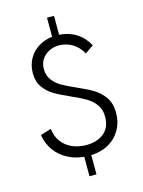

<svg xmlns="http://www.w3.org/2000/svg" viewBox="-136 -889 813 1088"><g transform="rotate(-15 271.0 -345.0)"><path d="M250 5.9Q198.7 1.5 155.3 -21.2Q111.8 -43.9 82.5 -83.5Q53.2 -123 44.9 -176.8L107.9 -195.8Q112.8 -149.9 137 -118.4Q161.1 -86.9 198.2 -71Q235.4 -55.2 278.8 -55.2Q343.8 -55.2 383.3 -87.9Q422.9 -120.6 422.9 -184.1Q422.9 -226.1 401.4 -255.1Q379.9 -284.2 348.6 -302.5Q317.4 -320.8 263.2 -344.7Q206.5 -369.6 172.4 -390.1Q138.2 -410.6 114.5 -443.8Q90.8 -477.1 90.8 -525.9Q90.8 -573.2 111.6 -610.6Q132.3 -647.9 168.5 -670.4Q204.6 -692.9 250 -698.2V-810.1H291V-699.2Q406.7 -690.4 460 -591.8L410.2 -557.1Q388.2 -598.6 351.8 -619.9Q315.4 -641.1 272.9 -641.1Q242.7 -641.1 216.1 -627.9Q189.5 -614.7 173.3 -590.3Q157.2 -565.9 157.2 -534.2Q157.2 -495.1 177.5 -468.3Q197.8 -441.4 228 -424.1Q258.3 -406.7 309.6 -384.3Q368.7 -358.4 403.8 -336.9Q439 -315.4 463.9 -279.5Q488.8 -243.7 488.8 -189.9Q488.8 -132.8 463.1 -88.6Q437.5 -44.4 392.6 -19.5Q347.7 5.4 291 6.8V120.1H250Z"/></g></svg>

Font: Acari Sans Light
Style: Regular
Weight: 300
Designer: Alfredo Marco Pradil and Stefan Peev
Foundry: Hanken Design Co.
Version: Version 1.045;January 11, 2019;FontCreator 11.5.0.2425 64-bi